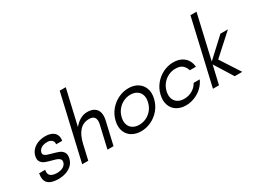

<svg xmlns="http://www.w3.org/2000/svg" viewBox="-57 -1431 2721 2066"><g transform="rotate(-30 1303.5 -398.5)"><path d="M73.7 -147.5H148.9Q138.2 -98.6 164.3 -76.2Q190.4 -53.7 243.2 -53.7Q293 -53.7 322.5 -72.5Q352.1 -91.3 358.9 -120.6Q364.3 -144 352.3 -158.4Q340.3 -172.9 319.3 -180.9Q298.3 -189 260.3 -198.7Q211.9 -210.9 183.1 -222.9Q154.3 -234.9 137.7 -260.5Q121.1 -286.1 130.9 -329.1Q140.6 -371.1 169.4 -400.6Q198.2 -430.2 239 -445.3Q279.8 -460.4 327.1 -460.4Q374.5 -460.4 408 -444.8Q441.4 -429.2 456.3 -399.2Q471.2 -369.1 463.4 -326.2H388.2Q393.1 -359.4 371.3 -377.7Q349.6 -396 316.9 -396Q284.2 -396 261.5 -387.5Q238.8 -378.9 224.9 -364Q210.9 -349.1 207 -331.5Q202.1 -311 213.6 -298.3Q225.1 -285.6 245.1 -278.3Q265.1 -271 301.3 -261.7Q350.6 -249 380.9 -236.6Q411.1 -224.1 428.5 -197Q445.8 -169.9 435.5 -124.5Q425.3 -79.1 394.3 -48.8Q363.3 -18.6 319.1 -3.9Q274.9 10.7 223.1 10.7Q137.2 10.7 97.9 -26.9Q58.6 -64.5 73.7 -147.5Z M710 -806.6H785.2L684.1 -369.1Q718.3 -412.1 761 -436.3Q803.7 -460.4 849.1 -460.4Q904.3 -460.4 937.5 -438Q970.7 -415.5 980.7 -375.5Q990.7 -335.4 978 -281.2L913.1 0H837.9L902.3 -278.8Q913.6 -327.1 897 -356.2Q880.4 -385.3 830.1 -385.3Q688 -385.3 642.1 -186.5L599.1 0H523.9Z M1068.8 -224.6Q1085 -293.5 1128.9 -347.2Q1172.9 -400.9 1234.4 -430.7Q1295.9 -460.4 1361.8 -460.4Q1427.7 -460.4 1475.3 -430.7Q1522.9 -400.9 1542.5 -347.2Q1562 -293.5 1545.9 -224.6Q1529.8 -154.3 1485.1 -100.6Q1440.4 -46.9 1379.2 -18.1Q1317.9 10.7 1253.4 10.7Q1188 10.7 1139.9 -18.6Q1091.8 -47.9 1072.3 -101.3Q1052.7 -154.8 1068.8 -224.6ZM1269.5 -60.1Q1315.4 -60.1 1357.2 -79.8Q1398.9 -99.6 1429.2 -137Q1459.5 -174.3 1470.7 -224.6Q1482.4 -274.9 1469.5 -312Q1456.5 -349.1 1423.8 -369.4Q1391.1 -389.6 1345.7 -389.6Q1300.3 -389.6 1258.5 -369.6Q1216.8 -349.6 1186.3 -312Q1155.8 -274.4 1144.5 -224.6Q1132.8 -174.8 1145.8 -137.5Q1158.7 -100.1 1191.4 -80.1Q1224.1 -60.1 1269.5 -60.1Z M1628.4 -227.1Q1644 -294.4 1687.5 -347.7Q1731 -400.9 1792 -430.7Q1853 -460.4 1918.5 -460.4Q1980 -460.4 2022.5 -436.5Q2064.9 -412.6 2085.4 -375.2Q2106 -337.9 2107.9 -296.9H2032.2Q2022.5 -334.5 1993.4 -362.1Q1964.4 -389.6 1904.3 -389.6Q1859.4 -389.6 1817.4 -369.6Q1775.4 -349.6 1745.1 -312.7Q1714.8 -275.9 1703.1 -226.6Q1691.4 -175.8 1704.3 -138.2Q1717.3 -100.6 1749.8 -80.3Q1782.2 -60.1 1828.1 -60.1Q1883.8 -60.1 1930.2 -86.9Q1976.6 -113.8 2000 -158.7H2075.7Q2054.7 -109.9 2013.9 -71.3Q1973.1 -32.7 1919.9 -11Q1866.7 10.7 1810.1 10.7Q1745.1 10.7 1697.8 -18.6Q1650.4 -47.9 1631.1 -102.1Q1611.8 -156.2 1628.4 -227.1Z M2276.4 -228.5 2223.6 0H2148.4L2334.5 -806.6H2409.7L2283.7 -259.8L2514.6 -473.1H2607.4L2354.5 -244.1L2512.7 0H2418.9Z"/></g></svg>

Font: Glacial Indifference
Style: Italic
Weight: 400
Designer: Alfredo Marco Pradil
Foundry: Alfredo Marco Pradil
Version: Version 1.312